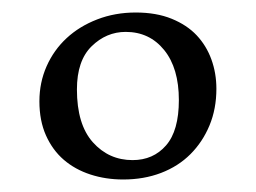

<svg xmlns="http://www.w3.org/2000/svg" viewBox="-20 -768 409 307"><path d="M103 -625Q103 -569 128.5 -540.5Q154 -512 192 -512Q225 -512 245.5 -535.5Q266 -559 266 -608Q266 -659 242.5 -688Q219 -717 181 -717Q150 -717 126.5 -694Q103 -671 103 -625ZM43 -606Q43 -636 54.5 -662Q66 -688 86.5 -707Q107 -726 135.5 -737Q164 -748 197 -748Q230 -748 254.5 -738Q279 -728 294.5 -711.5Q310 -695 318 -673Q326 -651 326 -626Q326 -594 315 -567.5Q304 -541 284.5 -521.5Q265 -502 237.5 -491.5Q210 -481 177 -481Q149 -481 124.5 -489Q100 -497 82 -512.5Q64 -528 53.5 -551.5Q43 -575 43 -606Z"/></svg>

Font: Gotu
Style: Regular
Weight: 400
Designer: Sarang Kulkarni & Kailash Malviya
Foundry: Ek Type
Version: Version 2.320;hotconv 1.0.109;makeotfexe 2.5.65596; ttfautoh